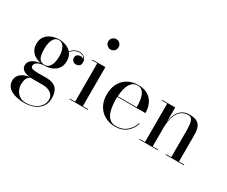

<svg xmlns="http://www.w3.org/2000/svg" viewBox="-149 -1215 2284 1930"><g transform="rotate(30 993.0 -249.5)"><path d="M250.5 260Q207 260 167.5 252.2Q128 244.5 97.5 228Q67 211.5 49.8 186Q32.5 160.5 32.5 125Q32.5 91 48.2 68Q64 45 87.2 31.5Q110.5 18 134.5 12Q158.5 6 175.5 6H181Q147.5 26 137.8 52.2Q128 78.5 128 114.5Q128 146 142.5 177.5Q157 209 186.8 230Q216.5 251 262 251Q301.5 251 335.2 240.5Q369 230 394.5 210.5Q420 191 434.5 164.2Q449 137.5 449 105Q449 73.5 431.2 52.5Q413.5 31.5 385 20.2Q356.5 9 324 9Q313.5 9 291.2 9Q269 9 246.5 9Q224 9 213 9Q145.5 9 105 -9.8Q64.5 -28.5 64.5 -72Q64.5 -98 78.5 -117Q92.5 -136 117 -148.2Q141.5 -160.5 173 -166.8Q204.5 -173 240 -173V-167Q224 -167 205.5 -163.5Q187 -160 170.5 -152.5Q154 -145 143.5 -133.5Q133 -122 133 -106Q133 -80 160.8 -74.8Q188.5 -69.5 229.5 -69.5Q247 -69.5 259.2 -69.8Q271.5 -70 283 -70.2Q294.5 -70.5 308.5 -70.5Q336.5 -70.5 364.8 -65.5Q393 -60.5 415.8 -45Q438.5 -29.5 452.5 0.8Q466.5 31 466.5 82Q466.5 127.5 448.8 161Q431 194.5 400.5 216.2Q370 238 331.5 249Q293 260 250.5 260ZM236.5 -166Q206 -166 174.5 -174.2Q143 -182.5 116.5 -200.5Q90 -218.5 73.8 -247.5Q57.5 -276.5 57.5 -318Q57.5 -359.5 73.8 -388.2Q90 -417 116.5 -435Q143 -453 174.5 -461.2Q206 -469.5 236.5 -469.5Q267 -469.5 297.8 -461.2Q328.5 -453 354 -435Q379.5 -417 395 -388.2Q410.5 -359.5 410.5 -318Q410.5 -276.5 395 -247.5Q379.5 -218.5 354 -200.5Q328.5 -182.5 297.8 -174.2Q267 -166 236.5 -166ZM236.5 -173.5Q266 -173.5 284.8 -194.2Q303.5 -215 312.5 -248Q321.5 -281 321.5 -318Q321.5 -355 312.5 -388Q303.5 -421 284.8 -441.5Q266 -462 236.5 -462Q207 -462 188.2 -441.5Q169.5 -421 160.8 -388Q152 -355 152 -318Q152 -281 156.8 -248Q161.5 -215 179.2 -194.2Q197 -173.5 236.5 -173.5ZM505 -334.5Q486 -334.5 470.2 -347.5Q454.5 -360.5 454.5 -385Q454.5 -410 470.8 -420.8Q487 -431.5 505 -431.5Q523.5 -431.5 540.2 -420.8Q557 -410 557 -389.5H550Q550 -414 531.8 -435.8Q513.5 -457.5 478.5 -457.5Q458.5 -457.5 434 -447.8Q409.5 -438 388.5 -413.5Q367.5 -389 357.5 -345L351.5 -348.5Q361.5 -394 384 -419.2Q406.5 -444.5 432.2 -454.8Q458 -465 478 -465Q502.5 -465 520.5 -454Q538.5 -443 548.2 -425.8Q558 -408.5 558 -389.5Q558 -357.5 540.8 -346Q523.5 -334.5 505 -334.5Z M731.5 -639Q707 -639 689.2 -657Q671.5 -675 671.5 -699Q671.5 -724 689.2 -741.5Q707 -759 731.5 -759Q756.5 -759 774 -741.5Q791.5 -724 791.5 -699Q791.5 -674.5 774 -656.8Q756.5 -639 731.5 -639ZM776 -460V-7.5H837.5V0H624.5V-7.5H686V-452.5H624.5V-460Z M1156 10Q1091 10 1038.8 -18.8Q986.5 -47.5 955.8 -101.2Q925 -155 925 -230Q925 -305 954.5 -358.8Q984 -412.5 1035.5 -441.2Q1087 -470 1152 -470Q1226 -470 1270.8 -440.5Q1315.5 -411 1335.8 -363.2Q1356 -315.5 1356 -261H992V-268.5H1250Q1250.5 -296.5 1247.2 -330Q1244 -363.5 1234 -393.5Q1224 -423.5 1204.5 -443Q1185 -462.5 1152 -462.5Q1115 -462.5 1091.2 -442.5Q1067.5 -422.5 1054 -389Q1040.5 -355.5 1034.8 -314.2Q1029 -273 1029 -230Q1029 -187.5 1034.8 -146Q1040.5 -104.5 1055.2 -71.5Q1070 -38.5 1095.8 -18.8Q1121.5 1 1162 1Q1236.5 1 1284.2 -39.8Q1332 -80.5 1350.5 -139H1359Q1339.5 -75.5 1289 -32.8Q1238.5 10 1156 10Z M1586.5 -460V-7.5H1648V0H1435.5V-7.5H1497.5V-452.5H1435.5V-460ZM1891.5 -319V-7.5H1953.5V0H1741V-7.5H1802V-307Q1802 -349 1798.5 -383.5Q1795 -418 1782 -438.8Q1769 -459.5 1741.5 -459.5Q1692 -459.5 1661.2 -435.5Q1630.5 -411.5 1614.2 -374.5Q1598 -337.5 1592.2 -297Q1586.5 -256.5 1586.5 -223.5L1581 -219.5Q1581 -254 1586.5 -297Q1592 -340 1609 -379.2Q1626 -418.5 1660 -444.2Q1694 -470 1751 -470Q1809.5 -470 1839.8 -450.5Q1870 -431 1880.8 -396.8Q1891.5 -362.5 1891.5 -319Z"/></g></svg>

Font: Bodoni Moda 28pt
Style: Regular
Weight: 400
Designer: Owen Earl
Foundry: indestructible type
Version: Version 2.005